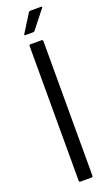

<svg xmlns="http://www.w3.org/2000/svg" viewBox="-167 -896 537 930"><g transform="rotate(-20 102.0 -430.5)"><path d="M67 -7V-701Q67 -708 74 -708H130Q138 -708 138 -701V-7Q138 0 130 0H74Q67 0 67 -7ZM67 -758Q61 -758 61 -760.5Q61 -763 64 -767L119 -855Q122 -861 132 -861H184Q187 -861 188.5 -859Q190 -857 186 -853L115 -763Q113 -760 110.5 -759Q108 -758 103 -758Z"/></g></svg>

Font: Glory Thin
Style: Regular
Weight: 400
Version: Version 1.011